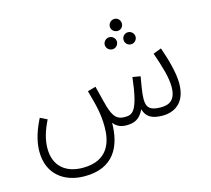

<svg xmlns="http://www.w3.org/2000/svg" viewBox="-118 -763 1247 1136"><g transform="rotate(-15 505.5 -195.0)"><path d="M675 -548C695 -548 711 -564 711 -584C711 -605 695 -622 675 -622C654 -622 637 -605 637 -584C637 -564 654 -548 675 -548ZM618 -451C638 -451 655 -468 655 -488C655 -508 638 -525 618 -525C597 -525 580 -508 580 -488C580 -468 597 -451 618 -451ZM732 -451C752 -451 769 -468 769 -488C769 -508 752 -525 732 -525C711 -525 695 -508 695 -488C695 -468 711 -451 732 -451ZM266 232C445 232 502 111 503 -32C519 -10 543 5 583 5C634 5 666 -13 690 -64C704 -17 735 5 804 5C869 5 947 -29 947 -154C947 -221 922 -307 896 -382L846 -363C878 -271 898 -202 898 -147C898 -61 853 -45 805 -45C732 -45 719 -74 719 -120C719 -154 731 -218 737 -254L689 -262C665 -52 630 -45 584 -45C539 -45 517 -65 496 -134C487 -166 482 -187 463 -263L413 -249C438 -158 454 -104 454 -19C454 68 426 181 268 181C166 181 94 127 94 17C94 -35 109 -88 140 -150L97 -171C51 -81 43 -18 43 23C43 158 137 232 266 232Z"/></g></svg>

Font: Noto Sans Arabic UI Cn Lt
Style: Regular
Weight: 300
Width: 3
Designer: Monotype Design Team, Nadine Chahine and Nizar Qandah
Foundry: Monotype Imaging Inc.
Version: Version 2.010